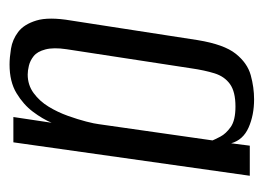

<svg xmlns="http://www.w3.org/2000/svg" viewBox="-95 -449 552 402"><g transform="rotate(90 181.0 -248.0)"><path d="M115 8Q101 8 82 5Q63 2 47 -10Q31 -22 23 -48Q15 -74 23 -121L64 -386Q73 -441 92.5 -465.5Q112 -490 137.5 -497Q163 -504 188 -504Q221 -504 247 -492.5Q273 -481 280 -456L285 -495H348L278 0H225L237 -80Q229 -61 214 -41Q199 -21 175 -6.5Q151 8 115 8ZM136 -30Q158 -30 175 -42.5Q192 -55 203.5 -74Q215 -93 222.5 -114Q230 -135 234.5 -152.5Q239 -170 240 -179L274 -417Q272 -422 266 -433.5Q260 -445 246 -455Q232 -465 203 -465Q172 -465 156 -453.5Q140 -442 133.5 -421Q127 -400 123 -372L83 -111Q79 -84 83.5 -67Q88 -50 97.5 -42.5Q107 -35 117.5 -32.5Q128 -30 136 -30Z"/></g></svg>

Font: Alumni Sans
Style: Italic
Weight: 400
Italic angle: -8°
Version: Version 1.016